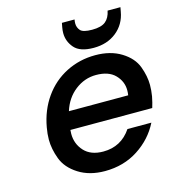

<svg xmlns="http://www.w3.org/2000/svg" viewBox="-113 -852 862 954"><g transform="rotate(-15 318.0 -374.5)"><path d="M590 -736Q579 -673 531.5 -635Q484 -597 414 -597Q344 -597 315 -630.5Q286 -664 286 -707Q286 -721 289 -737L293 -758H358Q356 -747 356 -738Q356 -717 369.5 -701.5Q383 -686 430 -686Q477 -686 499 -704Q521 -722 528 -758H594ZM631 -289Q625 -258 617 -233H196Q195 -223 195 -213Q195 -161 229 -124Q263 -87 327 -87Q419 -87 471 -164H594Q556 -88 481.5 -39.5Q407 9 310 9Q231 9 175 -26.5Q119 -62 99.5 -114Q80 -166 80 -214Q80 -243 86 -276Q101 -361 146.5 -425.5Q192 -490 261 -525Q330 -560 411 -560Q489 -560 544 -526Q599 -492 617.5 -442Q636 -392 636 -347Q636 -319 631 -289ZM518 -325Q520 -338 520 -351Q520 -396 487 -430Q454 -464 389 -464Q330 -464 281.5 -426.5Q233 -389 213 -325Z"/></g></svg>

Font: Fz Poppins Med
Style: Italic
Weight: 500
Italic angle: -10°
Designer: Ninad Kale (Devanagari), Jonny Pinhorn (Latin)
Foundry: Indian Type Foundry
Version: Vit hóa bi Vntype.Com & FontZin.Com